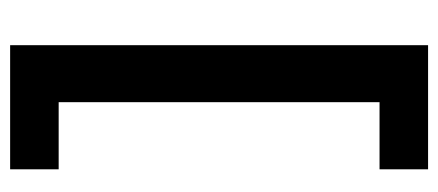

<svg xmlns="http://www.w3.org/2000/svg" viewBox="-263 -452 865 379"><g transform="rotate(90 169.5 -262.5)"><path d="M69.2 150V-675H314.2V-579.2H181.7V54.2H314.2V150Z"/></g></svg>

Font: Funnel Sans Light SemiBold
Style: Regular
Weight: 600
Version: Version 1.000